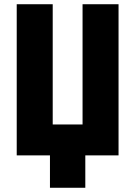

<svg xmlns="http://www.w3.org/2000/svg" viewBox="-20 -734 639 907"><path d="M216 153V0H59V-714H229V-146H370V-714H540V0H383V153Z"/></svg>

Font: Noto Sans ExtraCondensed Black
Style: Regular
Weight: 900
Width: 2
Designer: Monotype Design Team
Foundry: Monotype Imaging Inc.
Version: Version 2.013; ttfautohint (v1.8.4.7-5d5b)